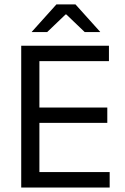

<svg xmlns="http://www.w3.org/2000/svg" viewBox="-20 -845 563 865"><path d="M157.5 0H75.6V-639H157.5ZM474.1 0H100.2V-69.7H474.1ZM463.4 -291.5H122.5V-360.4H463.4ZM470.8 -569.7H99.6V-639H470.8ZM123.2 -701.7 234.1 -825.1H320.1L431.1 -701.7V-700.4H361.8L279 -779.7H275.2L192.4 -700.4H123.2Z"/></svg>

Font: Anek Kannada Medium
Style: Regular
Weight: 500
Designer: Vaishnavi Murthy, Maithili Shingre (Kannada) & Yesha Goshar (Latin)
Foundry: Ek Type
Version: Version 1.003